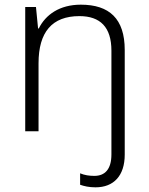

<svg xmlns="http://www.w3.org/2000/svg" viewBox="-20 -562 636 822"><path d="M389 240C467 240 514 190 514 100V-348C514 -482 448 -542 326 -542C235 -542 175 -499 146 -440H143L134 -532H88V0H145V-291C145 -425 203 -493 320 -493C409 -493 457 -446 457 -345V99C457 163 429 191 384 191C362 191 342 188 323 180V229C340 235 361 240 389 240Z"/></svg>

Font: Noto Sans Malayalam Light
Style: Regular
Weight: 300
Designer: Jelle Bosma - Monotype Design Team
Foundry: Monotype Imaging Inc.
Version: Version 2.104